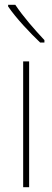

<svg xmlns="http://www.w3.org/2000/svg" viewBox="-20 -784 218 804"><path d="M44 -764H14V-757C47 -708 106 -646 148 -606H166V-616C125 -660 78 -713 44 -764ZM102 0V-527H77V0Z"/></svg>

Font: Noto Sans Gurmukhi Condensed Thin
Style: Regular
Weight: 100
Width: 3
Designer: Jelle Bosma - Monotype Design Team
Foundry: Monotype Imaging Inc.
Version: Version 2.004